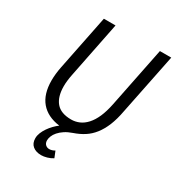

<svg xmlns="http://www.w3.org/2000/svg" viewBox="-203 -779 1022 1113"><g transform="rotate(30 308.0 -222.5)"><path d="M532 -251Q521 -191 503.5 -148.5Q486 -106 462 -75.5Q438 -45 407.5 -25.5Q377 -6 339 7Q310 17 289.5 30.5Q269 44 255.5 59.5Q242 75 236 90.5Q230 106 230 119Q230 137 240.5 147Q251 157 266 157Q284 157 302 146L319 188Q302 199 281 205Q260 211 243 211Q208 211 186.5 193.5Q165 176 165 142Q165 124 172.5 105.5Q180 87 192 69.5Q204 52 219 36.5Q234 21 249 10Q166 -1 122.5 -52.5Q79 -104 79 -195Q79 -216 81.5 -239.5Q84 -263 89 -288L163 -656H241L166 -281Q157 -236 157 -202Q157 -131 189 -93Q221 -55 290 -55Q318 -55 343.5 -66Q369 -77 391 -101Q413 -125 429.5 -162.5Q446 -200 457 -254L538 -656H614Z"/></g></svg>

Font: mr_Source Sans Pro
Style: Italic
Weight: 400
Italic angle: -11°
Designer: Paul D. Hunt
Foundry: Adobe Systems Incorporated
Version: Version 1.036;July 10, 2024;FontCreator 11.5.0.2430 64-bit